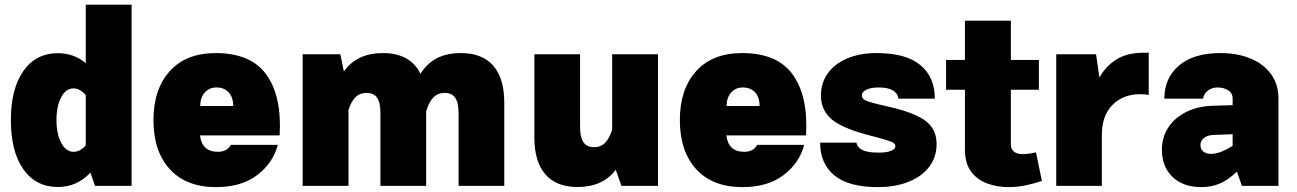

<svg xmlns="http://www.w3.org/2000/svg" viewBox="-20 -784 5472 810"><path d="M25.9 -276.9Q25.9 -409.7 78.6 -484.6Q131.3 -559.6 224.6 -559.6Q291.5 -559.6 341.8 -517.6V-764.2H535.2V0H380.9L361.3 -55.7Q304.7 4.9 224.6 4.9Q131.3 4.9 78.6 -69.8Q25.9 -144.5 25.9 -276.9ZM218.3 -277.3Q218.3 -218.3 238.5 -180.9Q258.8 -143.6 290.5 -143.6Q318.4 -143.6 341.8 -170.9V-382.8Q317.4 -411.1 290 -411.1Q258.3 -411.1 238.3 -374Q218.3 -336.9 218.3 -277.3Z M823.7 -212.9Q832 -143.6 898.9 -143.6Q917.5 -143.6 931.6 -150.6Q945.8 -157.7 953.6 -172.9H1151.9Q1132.3 -96.7 1065.4 -45.7Q998.5 5.4 891.6 5.4Q765.1 5.4 696.3 -70.3Q627.4 -146 627.4 -277.3Q627.4 -407.7 696.3 -483.9Q765.1 -560.1 890.1 -560.1Q1039.1 -560.1 1104.2 -468.5Q1169.4 -377 1159.7 -212.9ZM824.7 -336.9H963.9Q963.9 -373.5 944.8 -394.3Q925.8 -415 892.6 -415Q862.8 -415 843.8 -393.6Q824.7 -372.1 824.7 -336.9Z M1256.8 -555.2H1416L1430.7 -482.4Q1485.4 -560.1 1595.2 -560.1Q1710.9 -560.1 1753.9 -472.7Q1782.7 -518.1 1824.5 -539.1Q1866.2 -560.1 1924.8 -560.1Q2014.6 -560.1 2061 -506.8Q2107.4 -453.6 2107.4 -350.6V0H1914.6V-306.2Q1914.6 -351.1 1900.4 -371.6Q1886.2 -392.1 1856 -392.1Q1826.7 -392.1 1808.3 -373Q1790 -354 1778.3 -315.9H1777.8V0H1585V-306.2Q1585 -351.1 1570.8 -371.6Q1556.6 -392.1 1526.4 -392.1Q1498 -392.1 1480 -374.3Q1461.9 -356.4 1450.2 -320.3V0H1256.8Z M2234.4 -204.6V-555.2H2427.2V-249Q2427.2 -204.6 2441.4 -183.8Q2455.6 -163.1 2485.8 -163.1Q2514.6 -163.1 2532.7 -181.4Q2550.8 -199.7 2562.5 -236.3V-555.2H2755.9V0H2601.6L2577.6 -67.9Q2523.4 4.9 2417 4.9Q2327.1 4.9 2280.8 -48.3Q2234.4 -101.6 2234.4 -204.6Z M3044.4 -212.9Q3052.7 -143.6 3119.6 -143.6Q3138.2 -143.6 3152.3 -150.6Q3166.5 -157.7 3174.3 -172.9H3372.6Q3353 -96.7 3286.1 -45.7Q3219.2 5.4 3112.3 5.4Q2985.8 5.4 2917 -70.3Q2848.1 -146 2848.1 -277.3Q2848.1 -407.7 2917 -483.9Q2985.8 -560.1 3110.8 -560.1Q3259.8 -560.1 3325 -468.5Q3390.1 -377 3380.4 -212.9ZM3045.4 -336.9H3184.6Q3184.6 -373.5 3165.5 -394.3Q3146.5 -415 3113.3 -415Q3083.5 -415 3064.5 -393.6Q3045.4 -372.1 3045.4 -336.9Z M3678.7 -560.1Q3802.2 -560.1 3863 -509.3Q3923.8 -458.5 3923.8 -367.7H3770.5Q3767.1 -390.6 3746.6 -402.8Q3726.1 -415 3685.5 -415Q3654.8 -415 3635.5 -405.8Q3616.2 -396.5 3616.2 -381.8Q3616.2 -372.1 3623.5 -365.5Q3630.9 -358.9 3653.6 -352.3Q3676.3 -345.7 3722.2 -335.4Q3799.3 -318.4 3845.2 -297.1Q3891.1 -275.9 3911.1 -246.8Q3931.2 -217.8 3931.2 -175.8Q3931.2 -121.6 3900.4 -80.8Q3869.6 -40 3813.7 -17.3Q3757.8 5.4 3683.1 5.4Q3560.5 5.4 3500.2 -43.9Q3439.9 -93.3 3439.9 -182.1H3593.3Q3597.2 -161.1 3618.9 -150.6Q3640.6 -140.1 3687 -140.1Q3719.7 -140.1 3738.5 -147.5Q3757.3 -154.8 3757.3 -167Q3757.3 -174.8 3751 -179.9Q3744.6 -185.1 3723.6 -191.9Q3702.6 -198.7 3659.2 -210Q3541 -239.3 3492.2 -277.8Q3443.4 -316.4 3443.4 -380.9Q3443.4 -435.1 3472.7 -475.3Q3502 -515.6 3554.9 -537.8Q3607.9 -560.1 3678.7 -560.1Z M4350.6 -141.1 4375.5 -20.5Q4343.8 -9.8 4307.4 -2.2Q4271 5.4 4234.9 5.4Q4185.5 5.4 4143.6 -10.5Q4101.6 -26.4 4076.2 -61Q4050.8 -95.7 4050.8 -152.8V-405.3H3971.2V-531.2H4050.8V-696.8H4244.6V-531.2H4362.8V-405.3H4244.6V-175.3Q4244.6 -153.8 4258.3 -143.8Q4272 -133.8 4294.4 -133.8Q4306.6 -133.8 4322 -136Q4337.4 -138.2 4350.6 -141.1Z M4436 -555.2H4604L4618.2 -456.5Q4644 -503.9 4689.2 -532.7Q4734.4 -561.5 4804.2 -561.5H4826.2V-383.3Q4809.6 -386.7 4791 -386.7Q4718.8 -386.7 4673.6 -341.8Q4628.4 -296.9 4628.4 -213.4V0H4436Z M5373.5 -367.7V0H5219.2L5198.2 -60.1Q5161.1 -24.4 5125.7 -9.5Q5090.3 5.4 5048.3 5.4Q4971.7 5.4 4926.8 -37.4Q4881.8 -80.1 4881.8 -152.3Q4881.8 -205.6 4908.9 -246.6Q4936 -287.6 4984.6 -311.8Q5033.2 -335.9 5097.2 -337.9L5180.2 -340.3V-367.7Q5180.2 -391.6 5161.1 -403.3Q5142.1 -415 5117.2 -415Q5092.3 -415 5075.4 -401.6Q5058.6 -388.2 5055.2 -367.7H4892.1Q4892.1 -455.1 4953.9 -507.6Q5015.6 -560.1 5127.9 -560.1Q5200.7 -560.1 5255.9 -537.1Q5311 -514.2 5342.3 -471.2Q5373.5 -428.2 5373.5 -367.7ZM5044.4 -172.4Q5044.4 -154.8 5056.4 -144.8Q5068.4 -134.8 5089.4 -134.8Q5127 -134.8 5180.2 -168.9V-217.8L5100.1 -214.8Q5074.7 -213.9 5059.6 -202.1Q5044.4 -190.4 5044.4 -172.4Z"/></svg>

Font: Estedad-FD Black
Style: Regular
Weight: 900
Designer: Amin Abedi
Version: Version 7.3